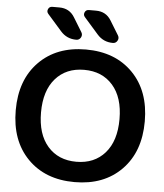

<svg xmlns="http://www.w3.org/2000/svg" viewBox="-63 -1018 923 1082"><g transform="rotate(5 399.0 -476.5)"><path d="M229 -963Q286 -963 315 -915L364 -835Q373 -820 364.5 -805Q356 -790 339 -790Q285 -790 250 -830L170 -921Q159 -933 165.5 -948Q172 -963 189 -963ZM436 -963Q493 -963 522 -915L571 -835Q580 -820 571.5 -805Q563 -790 546 -790Q492 -790 457 -830L377 -921Q366 -933 372.5 -948Q379 -963 396 -963ZM561 -556.5Q501 -625 399 -625Q297 -625 237 -556.5Q177 -488 177 -365Q177 -242 237 -173.5Q297 -105 399 -105Q501 -105 561 -173.5Q621 -242 621 -365Q621 -488 561 -556.5ZM664.5 -91.5Q565 10 399 10Q233 10 133.5 -91.5Q34 -193 34 -365Q34 -537 133.5 -638.5Q233 -740 399 -740Q565 -740 664.5 -638.5Q764 -537 764 -365Q764 -193 664.5 -91.5Z"/></g></svg>

Font: Rounded Mplus 1c Bold
Style: Bold
Weight: 700
Version: Version 1.059.20150529